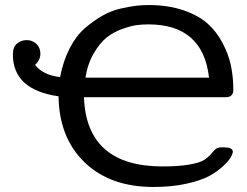

<svg xmlns="http://www.w3.org/2000/svg" viewBox="-20 -726 973 757"><path d="M30.8 -511.2Q30.8 -542 47.9 -554.9Q64.9 -567.9 85 -567.9Q107.9 -567.9 123.5 -553Q139.2 -538.1 139.2 -514.2Q139.2 -489.3 118.2 -470.2Q148.9 -430.2 216.8 -421.9Q229 -485.8 254.9 -535.9Q280.8 -585.9 315.4 -615.5Q350.1 -645 384.5 -664.6Q418.9 -684.1 457.5 -692.6Q496.1 -701.2 519.5 -703.6Q543 -706.1 565.9 -706.1Q643.1 -706.1 703.1 -685.5Q763.2 -665 799.1 -632.6Q835 -600.1 858.4 -554.9Q881.8 -509.8 890.9 -465.3Q899.9 -420.9 899.9 -372.1Q899.9 -344.2 873 -342.8H311Q320.8 -69.8 621.1 -69.8Q686 -69.8 728 -77.4Q770 -85 786.6 -96.4Q803.2 -107.9 812 -118.9Q820.8 -129.9 829.3 -137.5Q837.9 -145 854 -145H862.8Q897.9 -145 897.9 -127.9Q897.9 -121.1 890.9 -107.7Q883.8 -94.2 861.8 -73Q839.8 -51.8 807.4 -33.4Q774.9 -15.1 716.6 -2Q658.2 11.2 585 11.2Q414.1 11.2 313.5 -85.9Q212.9 -183.1 210.9 -346.2Q30.8 -372.1 30.8 -511.2ZM316.9 -419.9H804.2Q780.3 -629.9 564.9 -629.9Q542 -629.9 519 -627Q496.1 -624 461.4 -611.6Q426.8 -599.1 400.4 -578.1Q374 -557.1 349.9 -516.1Q325.7 -475.1 316.9 -419.9Z"/></svg>

Font: CMU Concrete
Style: Bold
Weight: 700
Version: Version 0.7.0